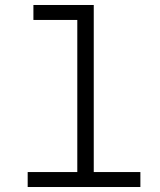

<svg xmlns="http://www.w3.org/2000/svg" viewBox="-20 -750 640 770"><path d="M91 0V-60H290V-670H114V-730H356V-60H543V0Z"/></svg>

Font: Tiny ExtraLight
Style: Regular
Weight: 200
Monospace: yes
Designer: Philipp Nurullin, Konstantin Bulenkov
Foundry: JetBrains
Version: Version 2.251; ttfautohint (v1.8.4.7-5d5b)